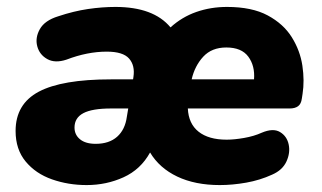

<svg xmlns="http://www.w3.org/2000/svg" viewBox="-20 -523 928 554"><path d="M230 11Q177 11 130 -5.5Q83 -22 54 -57Q25 -92 25 -145Q25 -223 92 -258.5Q159 -294 300 -294H364L365 -301Q370 -334 352.5 -354Q335 -374 288 -374Q232 -374 172 -351Q139 -340 116.5 -352.5Q94 -365 87.5 -389.5Q81 -414 95 -439Q109 -464 148 -476Q193 -491 234 -497Q275 -503 313 -503Q423 -503 472 -444Q505 -474 546.5 -488.5Q588 -503 635 -503Q707 -503 752.5 -478.5Q798 -454 822 -415.5Q846 -377 852.5 -333.5Q859 -290 853 -252L851 -239Q849 -223 840 -216.5Q831 -210 816 -210H522Q524 -166 553 -143Q582 -120 634 -120Q656 -120 684.5 -125Q713 -130 735 -140Q768 -154 788 -142Q808 -130 813 -106Q818 -82 806.5 -57Q795 -32 765 -19Q730 -3 690.5 4Q651 11 614 11Q543 11 491.5 -13.5Q440 -38 413 -83Q386 -34 336.5 -11.5Q287 11 230 11ZM633 -386Q591 -386 566.5 -359.5Q542 -333 533 -294H713Q716 -333 696.5 -359.5Q677 -386 633 -386ZM256 -108Q295 -108 318 -128.5Q341 -149 346 -186L350 -210H301Q246 -210 220.5 -196.5Q195 -183 195 -155Q195 -134 211 -121Q227 -108 256 -108Z"/></svg>

Font: Nunito Black
Style: Italic
Weight: 900
Italic angle: -9°
Designer: Vernon Adams
Foundry: Vernon Adams
Version: Version 3.601; ttfautohint (v1.8.2.53-6de2)